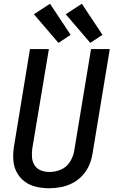

<svg xmlns="http://www.w3.org/2000/svg" viewBox="-20 -997 616 1025"><path d="M242 8Q273 8 305 2Q337 -4 367 -19.5Q397 -35 420 -60Q443 -85 456 -115Q469 -145 474 -177L566 -735H466L376 -191Q371 -161 353 -132.5Q335 -104 305 -91.5Q275 -79 244 -79Q220 -79 199 -87Q178 -95 165.5 -113.5Q153 -132 151 -155.5Q149 -179 152 -202L241 -735H140L55 -217Q49 -181 51 -145Q53 -109 68.5 -79Q84 -49 111 -28.5Q138 -8 172.5 0Q207 8 242 8ZM462 -768 527 -811 417 -977 331 -921ZM292 -768 357 -811 247 -977 161 -921Z"/></svg>

Font: Iosevka Sparkle Medium Oblique
Style: Regular
Weight: 500
Italic angle: -9°
Designer: Belleve Invis
Foundry: Belleve Invis
Version: Version 4.5.0; ttfautohint (v1.8.3)